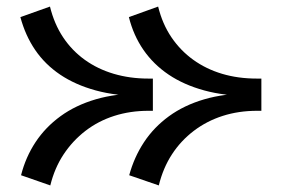

<svg xmlns="http://www.w3.org/2000/svg" viewBox="-20 -531 861 584"><path d="M463 33 373 2Q388 -53 418 -98.5Q448 -144 494 -177.5Q540 -211 601.5 -229Q663 -247 741 -247V-239Q663 -239 601 -256Q539 -273 493 -304Q447 -335 416.5 -379Q386 -423 372 -479L461 -511Q474 -458 501.5 -417.5Q529 -377 568 -349Q607 -321 655.5 -306.5Q704 -292 761 -292H775V-194H762Q706 -194 657.5 -178.5Q609 -163 569.5 -133Q530 -103 503 -61.5Q476 -20 463 33ZM133 33 44 2Q58 -53 88 -98.5Q118 -144 164 -177.5Q210 -211 271.5 -229Q333 -247 411 -247V-239Q333 -239 271 -256Q209 -273 163 -304Q117 -335 87 -379Q57 -423 42 -479L132 -511Q145 -458 172 -417.5Q199 -377 238 -349Q277 -321 326 -306.5Q375 -292 431 -292H445V-194H432Q376 -194 327.5 -178.5Q279 -163 240 -133Q201 -103 173.5 -61.5Q146 -20 133 33Z"/></svg>

Font: BioRhyme SemiBold
Style: Regular
Weight: 600
Designer: Aoife Mooney
Foundry: Aoife Mooney Type
Version: Version 1.600;gftools[0.9.33]